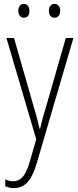

<svg xmlns="http://www.w3.org/2000/svg" viewBox="-20 -775 402 986"><path d="M13 -580H52L156 -217Q169 -173 174 -152Q179 -131 183 -114H186Q192 -141 198.5 -165.5Q205 -190 214 -218L318 -580H357L169 62Q149 131 121 161Q93 191 51 191Q39 191 28.5 188.5Q18 186 7 182V146Q28 156 48 156Q75 156 95.5 134.5Q116 113 133 55L166 -60ZM74 -719Q74 -735 81.5 -745Q89 -755 102 -755Q116 -755 123.5 -745Q131 -735 131 -719Q131 -684 102 -684Q89 -684 81.5 -694Q74 -704 74 -719ZM231 -720Q231 -735 239 -745Q247 -755 260 -755Q273 -755 281 -745.5Q289 -736 289 -720Q289 -704 281.5 -694Q274 -684 260 -684Q246 -684 238.5 -694Q231 -704 231 -720Z"/></svg>

Font: Noto Sans Tamil UI Condensed ExtraLight
Style: Regular
Weight: 200
Width: 3
Designer: Jelle Bosma - Monotype Design Team
Foundry: Monotype Imaging Inc.
Version: Version 2.004; ttfautohint (v1.8.4.7-5d5b)